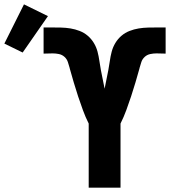

<svg xmlns="http://www.w3.org/2000/svg" viewBox="-180 -861 800 881"><path d="M227 0V-294Q212 -324 200.5 -355.5Q189 -387 178.5 -418.5Q168 -450 158.5 -482.5Q149 -515 140 -547V-548Q136 -562 131.5 -576Q127 -590 116 -600Q105 -610 90.5 -613Q76 -616 62 -616Q51 -616 41 -615.5Q31 -615 20 -615V-735Q30 -735 39 -735Q48 -735 57 -735Q79 -735 100.5 -734.5Q122 -734 143.5 -730.5Q165 -727 185.5 -719Q206 -711 222.5 -697Q239 -683 250.5 -664Q262 -645 267.5 -624Q273 -603 276 -581.5Q279 -560 283 -539Q287 -518 291.5 -496.5Q296 -475 300 -454Q304 -475 308.5 -496.5Q313 -518 317 -539Q321 -560 324 -581.5Q327 -603 332.5 -624Q338 -645 349.5 -664Q361 -683 377.5 -697Q394 -711 414.5 -719Q435 -727 456.5 -730.5Q478 -734 499.5 -734.5Q521 -735 543 -735Q552 -735 561 -735Q570 -735 580 -735V-615Q569 -615 559 -615.5Q549 -616 538 -616Q524 -616 509.5 -613Q495 -610 484 -600Q473 -590 468.5 -576Q464 -562 460 -548V-547Q451 -515 441.5 -482.5Q432 -450 421.5 -418.5Q411 -387 399.5 -355.5Q388 -324 373 -294V0ZM-76 -620 -160 -661 -70 -841 40 -787Z"/></svg>

Font: Iosevka Curly Heavy Extended
Style: Regular
Weight: 900
Width: 7
Monospace: yes
Designer: Belleve Invis
Foundry: Belleve Invis
Version: Version 11.1.0; ttfautohint (v1.8.3)